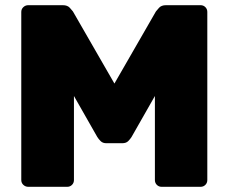

<svg xmlns="http://www.w3.org/2000/svg" viewBox="-20 -720 882 740"><path d="M89 0Q78 0 70 -7.5Q62 -15 62 -26V-674Q62 -685 70 -692.5Q78 -700 89 -700H222Q240 -700 249 -690Q258 -680 261 -676L421 -398L581 -676Q584 -680 593 -690Q602 -700 620 -700H753Q764 -700 771.5 -692.5Q779 -685 779 -674V-26Q779 -15 771.5 -7.5Q764 0 753 0H603Q592 0 584.5 -7.5Q577 -15 577 -26V-350L487 -192Q482 -184 474 -176Q466 -168 451 -168H390Q376 -168 368 -176Q360 -184 355 -192L265 -350V-26Q265 -15 257.5 -7.5Q250 0 239 0Z"/></svg>

Font: Rubik Light ExtraBold
Style: Regular
Weight: 800
Version: Version 2.104